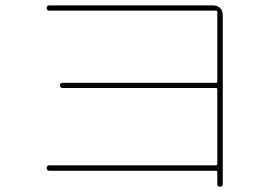

<svg xmlns="http://www.w3.org/2000/svg" viewBox="-20 -700 1040 720"><path d="M790 -80.1Q794.9 -80.1 794.9 -85V-365.2Q794.9 -370.1 790 -370.1H214.8Q205.1 -370.1 205.1 -379.9Q205.1 -389.6 214.8 -389.6H790Q794.9 -389.6 794.9 -394.5V-655.3Q794.9 -660.2 790 -660.2H165Q155.3 -660.2 155.3 -669.9Q155.3 -679.7 165 -679.7H780.3Q794.9 -679.7 805.2 -669.9Q815.4 -660.2 815.4 -644.5V-9.8Q815.4 0 805.2 0Q794.9 0 794.9 -9.8V-54.7Q794.9 -59.6 790 -59.6H165Q155.3 -59.6 155.3 -69.8Q155.3 -80.1 165 -80.1Z"/></svg>

Font: Rounded-X Mgen+ 2m thin
Style: Regular
Weight: 100
Designer: [Source Han Sans]
Ryoko NISHIZUKA  (kana & ideographs); Paul D. Hunt (Latin, Greek & Cyrillic); Wenlong ZHANG  (bopomofo
Version: Version 1.059.20150602